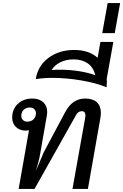

<svg xmlns="http://www.w3.org/2000/svg" viewBox="-20 -1225 799 1245"><path d="M634 -493Q634 -478 631 -460L550 0H450L532 -459L534 -475Q534 -504 511 -504Q485 -504 472 -477L204 0H101L168 -381Q158 -378 147 -378Q108 -378 83.5 -401.5Q59 -425 59 -462Q59 -517 95.5 -551.5Q132 -586 190 -586Q234 -586 260 -562.5Q286 -539 286 -499Q286 -491 284 -477L240 -225Q236 -201 230.5 -180Q225 -159 213 -118L264 -238L400 -493Q425 -541 457.5 -563.5Q490 -586 533 -586Q582 -586 608 -562Q634 -538 634 -493ZM213 -491Q213 -507 202 -517.5Q191 -528 174 -528Q149 -528 133.5 -513Q118 -498 118 -473Q118 -457 129 -446.5Q140 -436 157 -436Q182 -436 197.5 -451.5Q213 -467 213 -491Z M672 -714 673 -692Q673 -681 671 -659Q604 -687 507.5 -703.5Q411 -720 318 -720Q263 -720 212 -712Q225 -798 294 -849.5Q363 -901 461 -901Q557 -901 613 -850L631 -953H715ZM598 -737Q586 -788 549 -814Q512 -840 457 -840Q409 -840 371 -821Q333 -802 315 -771Q332 -773 370 -773Q432 -773 492.5 -763.5Q553 -754 598 -737Z M678 -1205H759L724 -1010H643Z"/></svg>

Font: Sarabun Medium
Style: Italic
Weight: 500
Italic angle: -10°
Designer: Suppakit Chalermlarp | Katatrad Co.,Ltd.
Foundry: Cadson Demak Co.,Ltd.
Version: Version 1.000; ttfautohint (v1.6)